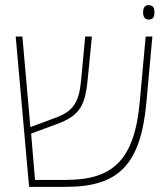

<svg xmlns="http://www.w3.org/2000/svg" viewBox="-20 -726 647 746"><path d="M557 -650C577 -650 580 -663 580 -678C580 -693 577 -706 557 -706C541 -706 536 -693 536 -678C536 -663 541 -650 557 -650ZM93 0H236C443 0 527 -88 549 -330L572 -584H546L523 -330C502 -100 415 -27 236 -27H116L101 -207L196 -242C297 -278 312 -321 322 -430L337 -584H311L295 -413C287 -327 263 -293 197 -269L98 -232L67 -584H41Z"/></svg>

Font: Noto Sans Hebrew SemiCondensed Thin
Style: Regular
Weight: 100
Width: 4
Designer: Monotype Design Team
Foundry: Monotype Imaging Inc.
Version: Version 2.004